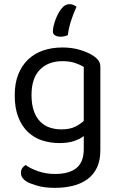

<svg xmlns="http://www.w3.org/2000/svg" viewBox="-20 -704 577 926"><path d="M278 -664Q294 -684 316 -684Q325 -684 334.5 -680Q344 -676 349 -671Q333 -637 322 -601.5Q311 -566 307 -534Q299 -531 290.5 -529Q282 -527 273 -527Q256 -527 245.5 -533.5Q235 -540 235 -552Q235 -565 239 -581Q243 -597 249 -612.5Q255 -628 262.5 -641.5Q270 -655 278 -664ZM384 -48Q367 -34 337.5 -24Q308 -14 267 -14Q223 -14 184 -26.5Q145 -39 115.5 -66.5Q86 -94 68.5 -138Q51 -182 51 -245Q51 -302 68 -345Q85 -388 115.5 -417Q146 -446 188 -460.5Q230 -475 281 -475Q327 -475 365.5 -463.5Q404 -452 430 -435Q445 -425 454.5 -412.5Q464 -400 464 -382V20Q464 70 447.5 104.5Q431 139 401.5 160.5Q372 182 332 192Q292 202 246 202Q195 202 159.5 191.5Q124 181 111 173Q81 156 81 130Q81 116 87.5 106.5Q94 97 104 92Q125 108 163 121.5Q201 135 246 135Q313 135 348.5 106.5Q384 78 384 15ZM276 -80Q316 -80 341.5 -92.5Q367 -105 384 -121V-381Q367 -392 341.5 -400.5Q316 -409 281 -409Q213 -409 172.5 -368Q132 -327 132 -246Q132 -201 143 -169.5Q154 -138 173.5 -118Q193 -98 219.5 -89Q246 -80 276 -80Z"/></svg>

Font: Baloo Thambi 2
Style: Regular
Weight: 400
Designer: Aadarsh Rajan and Ek Type
Foundry: Ek Type
Version: Version 1.640;hotconv 1.0.111;makeotfexe 2.5.65597; ttfautoh